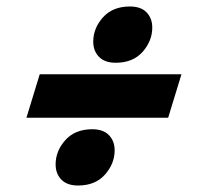

<svg xmlns="http://www.w3.org/2000/svg" viewBox="-20 -557 640 592"><path d="M380.5 -537Q414.5 -537 432 -518.8Q449.5 -500.5 449.5 -472Q449.5 -431 419.8 -397.2Q390 -363.5 336.5 -363.5Q303 -363.5 285.2 -381.8Q267.5 -400 267.5 -428.5Q267.5 -470 297.5 -503.5Q327.5 -537 380.5 -537ZM102.5 -328H539.5L498.5 -194H61.5ZM264.5 -158.5Q298.5 -158.5 316 -140.2Q333.5 -122 333.5 -93.5Q333.5 -52.5 303.8 -18.8Q274 15 220.5 15Q187 15 169.2 -3.2Q151.5 -21.5 151.5 -50Q151.5 -91.5 181.5 -125Q211.5 -158.5 264.5 -158.5Z"/></svg>

Font: Newsreader 6pt ExtraBold
Style: Italic
Weight: 800
Italic angle: -17°
Designer: Hugues Gentile
Foundry: Production Type
Version: Version 1.003; ttfautohint (v1.8.3)